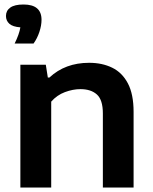

<svg xmlns="http://www.w3.org/2000/svg" viewBox="-20 -833 679 853"><path d="M70.5 0V-545.5H183.5L192.5 -488.5H199.5Q269.5 -554 376 -554Q434 -554 478.5 -532.2Q523 -510.5 548.2 -462.5Q573.5 -414.5 573.5 -336V0H437V-329Q437 -389.5 410.5 -413.2Q384 -437 337.5 -437Q304 -437 268.5 -423.8Q233 -410.5 207.5 -381.5V0ZM45 -639.5Q65.5 -681 70.5 -711.5Q36.5 -714 21.5 -727.5Q6.5 -741 6.5 -762Q6.5 -785.5 25.5 -799.2Q44.5 -813 84.5 -813Q164.5 -813 164.5 -745Q164.5 -720 155 -691.2Q145.5 -662.5 129 -639.5Z"/></svg>

Font: Encode Sans SemiExpanded SemiExpanded SemiBold
Style: Regular
Weight: 600
Width: 6
Designer: Multiple Designers
Foundry: Impallari Type
Version: Version 3.000; ttfautohint (v1.8.3) -l 8 -r 50 -G 200 -x 14 